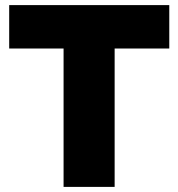

<svg xmlns="http://www.w3.org/2000/svg" viewBox="-20 -732 699 752"><path d="M229 0V-712H429V0ZM16 -542V-712H643V-542Z"/></svg>

Font: Outfit Thin Black
Style: Regular
Weight: 900
Version: Version 1.100;gftools[0.9.27]